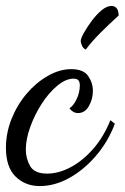

<svg xmlns="http://www.w3.org/2000/svg" viewBox="-25 -571 420 647"><path d="M109 56Q60 56 27.5 24Q-5 -8 -5 -73Q-5 -123 14 -170.5Q33 -218 65 -255.5Q97 -293 136.5 -315.5Q176 -338 215 -338Q256 -338 272 -315Q288 -292 288 -265Q288 -237 274.5 -213.5Q261 -190 238 -190Q221 -190 209 -206Q222 -214 233 -236.5Q244 -259 244 -284Q244 -294 239.5 -300Q235 -306 223 -306Q197 -306 168.5 -282.5Q140 -259 116 -222Q92 -185 77 -143.5Q62 -102 62 -67Q62 -37 76.5 -11.5Q91 14 134 14Q173 14 214 -8Q255 -30 290 -70.5Q325 -111 347 -166L362 -154Q339 -93 298 -45.5Q257 2 208 29Q159 56 109 56ZM264 -404Q255 -408 251 -418Q247 -428 247 -432Q247 -441 257.5 -460Q268 -479 284 -500.5Q300 -522 317.5 -536.5Q335 -551 351 -551Q360 -551 367 -544.5Q374 -538 375 -519Q340 -487 313 -460Q286 -433 264 -404Z"/></svg>

Font: Dancing Script Medium
Style: Regular
Weight: 500
Designer: Pablo Impallari
Foundry: Pablo Impallari
Version: Version 2.000